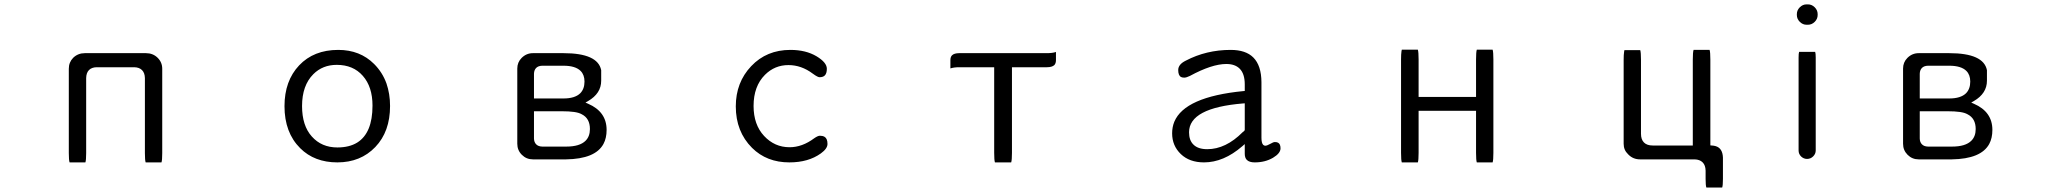

<svg xmlns="http://www.w3.org/2000/svg" viewBox="-20 -717 9283 865"><path d="M364.7 14.6Q368.2 4.9 368.2 -27.3V-365.2Q368.7 -389.2 380.9 -401.4Q393.1 -413.6 415 -414.1H585Q607.4 -413.6 619.9 -401.1Q632.3 -388.7 632.8 -365.2V-27.3Q632.8 4.9 636.2 14.6H707.5Q710.9 4.9 710.9 -27.3V-407.2Q710.9 -436.5 689.9 -457Q668.9 -477.5 637.7 -477.5H362.3Q331.1 -477.5 309.6 -456.5Q290 -436.5 290 -407.2V-27.3Q290 4.9 293.5 14.6Z M1497.1 -424.8Q1571.3 -424.8 1614.7 -375.2Q1658.2 -325.7 1658.2 -241.2Q1658.2 -117.7 1589.4 -74.7Q1553.7 -52.7 1500 -52.7Q1428.7 -52.7 1384.8 -102.1Q1340.8 -150.9 1340.8 -239.3Q1340.8 -332 1391.6 -382.8Q1433.6 -424.8 1497.1 -424.8ZM1503.9 -492.2Q1393.6 -492.2 1327.6 -422.4Q1261.7 -352.5 1261.7 -238.8Q1261.7 -119.6 1332.5 -49.3Q1396.5 14.6 1500 14.6Q1604.5 14.6 1670.9 -54.7Q1737.3 -124 1737.3 -239.3Q1737.3 -267.1 1733.2 -292.5Q1729 -317.9 1721.2 -340.8Q1703.1 -391.1 1665.5 -428.7Q1602.1 -492.2 1503.9 -492.2Z M2385.7 -273.4V-384.8Q2386.2 -401.4 2395.5 -410.9Q2404.8 -420.4 2422.9 -420.9H2518.6Q2572.3 -420.9 2595.7 -397.5Q2613.3 -379.9 2613.3 -349.6Q2613.3 -316.4 2594.2 -296.9Q2570.3 -273.4 2518.6 -273.4ZM2385.7 -215.8H2510.7Q2543.9 -215.8 2566.2 -212.6Q2588.4 -209.5 2601.1 -202.1Q2637.7 -183.6 2637.7 -135.7Q2637.7 -102.5 2618.2 -83Q2591.8 -56.6 2531.2 -56.6H2422.9Q2404.8 -57.1 2395.5 -66.9Q2386.2 -76.2 2385.7 -92.8ZM2688.5 -400.9Q2673.3 -477.5 2518.6 -477.5H2380.9Q2351.6 -477.5 2330.1 -456.1Q2310.5 -436.5 2310.5 -408.2V-69.3Q2310.5 -40 2331.1 -19.5Q2351.6 1 2380.9 1H2530.3Q2662.1 -1 2698.7 -68.4Q2712.9 -94.7 2712.9 -131.8Q2712.9 -213.4 2629.9 -249.5L2617.7 -254.9L2629.4 -261.7Q2688.5 -295.9 2688.5 -353.5ZM2601.1 -202.1 2600.6 -202.6Q2600.6 -202.1 2601.1 -202.1Z M3541 -492.2Q3433.6 -492.2 3364.3 -418.9Q3294.9 -345.7 3294.9 -237.8Q3294.9 -124 3368.2 -50.8Q3434.1 14.6 3536.1 14.6Q3622.1 14.6 3678.2 -25.9Q3708 -47.4 3708 -68.4Q3708 -92.8 3694.8 -100.6Q3686.5 -105.5 3673.8 -105.5Q3664.6 -105.5 3648.4 -94.2Q3594.2 -53.7 3537.1 -53.7Q3469.7 -53.7 3422.4 -104.5Q3375 -155.3 3375 -239.7Q3375 -328.6 3426.3 -379.9Q3470.2 -423.8 3532.2 -423.8Q3590.3 -423.8 3641.6 -385.3Q3654.3 -376 3661.4 -372.6Q3668.5 -369.1 3671.9 -369.1Q3688 -369.1 3695.8 -377Q3705.1 -386.2 3705.1 -407.2Q3705.1 -435.5 3658.7 -463.4Q3610.4 -492.2 3541 -492.2Z M4535.6 14.6Q4539.1 4.4 4539.1 -28.3V-414.1H4696.3Q4719.7 -414.1 4730 -423.8Q4737.3 -431.6 4737.3 -445.8V-482.9Q4721.7 -477.5 4696.3 -477.5H4301.8Q4278.8 -477.5 4269 -467.8Q4261.7 -460.4 4261.7 -445.8V-408.7Q4277.3 -414.1 4301.8 -414.1H4459V-28.3Q4459 4.9 4462.4 14.6Z M5587.9 -251.5V-132.8Q5587.9 -129.9 5585.7 -127.4Q5583.5 -125 5578.6 -121.6Q5502.4 -44.9 5418.9 -44.9Q5377 -44.9 5356.4 -65.9Q5336.9 -85 5336.9 -121.1Q5336.9 -231 5580.6 -251ZM5587.9 -67.9V-24.4Q5587.9 -5.9 5597.2 3.4Q5608.4 14.6 5632.8 14.6Q5679.7 14.6 5715.3 -6.3Q5749 -26.4 5749 -48.8Q5749 -68.4 5737.8 -74.2Q5732.4 -77.1 5723.6 -77.1Q5716.8 -77.1 5703.6 -69.3Q5688 -60.5 5680.7 -60.5Q5674.8 -60.5 5670.9 -64.5Q5663.1 -72.3 5663.1 -96.7V-346.7Q5662.6 -421.9 5626.5 -458Q5592.3 -492.2 5524.4 -492.2Q5414.6 -492.2 5322.3 -443.8Q5288.1 -427.2 5288.1 -401.4Q5288.1 -377 5300.8 -370.1Q5306.6 -367.2 5315.4 -367.2Q5324.7 -367.2 5340.8 -375Q5439.9 -428.7 5504.9 -428.7Q5543.9 -428.7 5564.9 -407.7Q5587.9 -384.8 5587.9 -336.9V-307.1L5581.5 -306.6Q5317.4 -280.8 5270.5 -168.5Q5260.7 -144.5 5260.7 -116.2Q5260.7 -60.5 5299.8 -22.9Q5338.9 14.6 5404.3 14.6Q5492.7 14.6 5576.7 -58.1ZM5578.6 -121.6 5579.1 -122.1Q5579.1 -122.1 5578.6 -121.6Z M6633.3 -493.2Q6629.9 -482.9 6629.9 -449.2V-280.3H6371.1V-449.2Q6371.1 -482.9 6367.7 -493.2H6295.4L6293.9 -485.4Q6292 -473.1 6292 -449.2V-28.3Q6292 4.9 6295.4 14.6H6367.7Q6371.1 4.4 6371.1 -28.3V-217.8H6629.9V-28.3Q6629.9 4.9 6633.3 14.6H6704.6Q6708 4.4 6708 -28.3V-449.2Q6708 -482.9 6704.6 -493.2Z M7609.9 -492.2Q7606.4 -481.9 7606.4 -448.2V-61.5H7425.8Q7399.9 -61.5 7386.5 -75Q7373 -88.4 7373 -114.3V-447.3Q7373 -481 7369.6 -491.2H7298.3L7296.9 -483.4Q7294.9 -471.2 7294.9 -447.3V-69.3Q7294.9 -41 7314.5 -22.5L7316.9 -20Q7337.9 1 7369.1 1H7614.3Q7637.7 1.5 7650.6 14.4Q7663.6 27.3 7664.1 51.8V88.9Q7664.1 118.7 7667.5 127.9H7738.8Q7742.2 118.7 7742.2 88.9V-6.8Q7740.7 -49.3 7709.5 -58.6Q7701.7 -61 7691.9 -61.5L7685.5 -62V-448.2Q7685.5 -481.9 7682.1 -492.2Z M8085.4 -483.4Q8083 -477.1 8083 -458V-39.1Q8083 -23.4 8094.2 -12.2Q8106 -1 8121.1 -1Q8137.2 -1 8148.7 -12.5Q8160.2 -23.9 8160.2 -39.1V-458Q8160.2 -477.1 8157.7 -483.4ZM8119.1 -605.5H8125Q8142.6 -605.5 8155.8 -618.7Q8168.9 -631.8 8168.9 -649.4V-653.3Q8168.9 -670.9 8155.8 -684.1Q8142.6 -697.3 8125 -697.3H8119.1Q8101.6 -697.3 8088.4 -684.1Q8075.2 -670.9 8075.2 -653.3V-649.4Q8075.2 -631.8 8088.4 -618.7Q8101.6 -605.5 8119.1 -605.5Z M8628.9 -273.4V-384.8Q8629.4 -401.4 8638.7 -410.9Q8647.9 -420.4 8666 -420.9H8761.7Q8815.4 -420.9 8838.9 -397.5Q8856.4 -379.9 8856.4 -349.6Q8856.4 -316.4 8837.4 -296.9Q8813.5 -273.4 8761.7 -273.4ZM8628.9 -215.8H8753.9Q8787.1 -215.8 8809.3 -212.6Q8831.5 -209.5 8844.2 -202.1Q8880.9 -183.6 8880.9 -135.7Q8880.9 -102.5 8861.3 -83Q8835 -56.6 8774.4 -56.6H8666Q8647.9 -57.1 8638.7 -66.9Q8629.4 -76.2 8628.9 -92.8ZM8931.6 -400.9Q8916.5 -477.5 8761.7 -477.5H8624Q8594.7 -477.5 8573.2 -456.1Q8553.7 -436.5 8553.7 -408.2V-69.3Q8553.7 -40 8574.2 -19.5Q8594.7 1 8624 1H8773.4Q8905.3 -1 8941.9 -68.4Q8956.1 -94.7 8956.1 -131.8Q8956.1 -213.4 8873 -249.5L8860.8 -254.9L8872.6 -261.7Q8931.6 -295.9 8931.6 -353.5ZM8844.2 -202.1 8843.8 -202.6Q8843.8 -202.1 8844.2 -202.1Z"/></svg>

Font: YuPearl-Light
Style: Light
Weight: 300
Designer: Max Yao
Foundry: Max-Everyday
Version: Version 1.011; ttfautohint (v1.8.3)